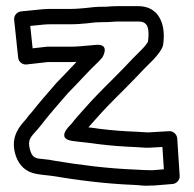

<svg xmlns="http://www.w3.org/2000/svg" viewBox="-20 -573 630 625"><path d="M364 -503H430C456.6 -503 466.9 -489 462.6 -444.9C462.2 -441 461.5 -437 461.5 -436.7C456.3 -428.2 449.6 -419.9 439.3 -409.7L413 -383.4C394.9 -363.9 372.1 -340.5 353.3 -321.7L318.3 -286.7C286.3 -254.6 260.6 -226.4 232.7 -194.5C225.8 -186.6 218.3 -177.4 213 -170.4C205.5 -162.6 161.5 -122 215.5 -114.3C242.9 -110.3 270.2 -108.6 296.4 -104.3C341.7 -98.6 378.3 -96 424.5 -94C440.2 -92.8 447.7 -92.4 455.1 -92.1C455.1 -92.1 467.4 -92.2 468.4 -92.3L508.7 -94.6L513.4 -21.9L478 -19H471C449.4 -19 452.3 -19.6 420 -21C329.5 -24.5 240.5 -36 159 -49.5C137.4 -54.6 107.2 -55.6 100.5 -57.8C89.7 -61.1 82.4 -67.5 77.2 -87.4C68.9 -118.9 80.6 -127.5 102.7 -152.4C109.4 -160 115.4 -167.8 120.7 -174.7C144.6 -205.4 174.7 -239.1 200.4 -269C233.5 -302.3 269.4 -343.2 301.4 -373C306 -377.6 309.3 -381.3 313.2 -386C313.2 -386 341.1 -431.4 291.7 -426.9L269.9 -424.9C249.5 -423.3 230.3 -421 211 -421H134C133.1 -421 131.8 -420.9 131.2 -420.8L86.2 -415.7L78.5 -488.6L123.3 -493.1C130.1 -493.7 137.8 -494 145 -494H211C231.3 -494 246.6 -495.7 263.4 -497.1L290.1 -500.1C301.7 -500.7 309.6 -501 317 -501H326C338.6 -501 351.1 -503 364 -503ZM430 -553H364C350.2 -553 339 -552.4 324.8 -551H317C308.2 -551 296.8 -551.1 285.2 -549.8L258.6 -546.9C242.4 -545.5 227.9 -544 211 -544H145C136.2 -544 127.9 -543.7 118.7 -542.9L48.5 -535.9C34.7 -534.5 24.7 -521.9 26.1 -508.4L39.1 -385.4C40.6 -371.4 53.4 -361.6 66.8 -363.2L135.4 -371H211C217.3 -371 222.7 -371.2 229.1 -371.5C207.2 -348.7 183.3 -322.7 164.3 -303.7C164 -303.4 163.4 -302.7 163 -302.3C136.6 -271.4 108.4 -240.1 82.2 -206.5C76.2 -200.4 70.4 -193.4 64.2 -184.4C46.1 -164.1 14.1 -130.8 28.8 -74.6C36.9 -44.1 54.5 -20 85.5 -10.1C106.4 -3.7 137.1 -2.5 149.9 -0.3C234.6 13.8 324.3 25.4 418 29C442.2 30 446.4 33 472 31H479C479.5 31 480.4 31 481 30.9L542 25.9C553.8 25 565.9 13.7 564.9 -0.6L556.9 -122.6C556.1 -134.8 544.8 -146.8 530.6 -146L462 -142C460.9 -142 460.7 -142 460 -142C456.1 -142 445.5 -142.6 427.5 -144C380.3 -145.9 347.6 -148.3 303.6 -153.7C292.3 -155.6 280.9 -157 267.7 -158.5C296.2 -191.1 321.6 -219.3 353.7 -251.3L388.7 -286.3C407.6 -305.3 430.3 -328.5 449 -348.7L474.7 -374.3C485.8 -385.4 497.1 -399.3 502.5 -408C512.1 -422.5 511.2 -428.3 512.4 -440.1C517.5 -493 498.4 -553 430 -553Z"/></svg>

Font: Tape
Style: Regular
Weight: 500
Foundry: Cannot Into Space Fonts
Version: Version 0.97